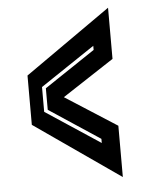

<svg xmlns="http://www.w3.org/2000/svg" viewBox="-47 -632 507 671"><g transform="rotate(-5 206.5 -296.0)"><path d="M357 1 56 -208.5V-381.5L357 -593V-413.5L176 -295L357 -179ZM294 -124V-138.5L116 -256V-331.5L294 -450.5V-465L103 -337V-250Z"/></g></svg>

Font: Tourney
Style: Bold
Weight: 700
Designer: Tyler Finck
Foundry: Etcetera Type Co
Version: Version 1.015